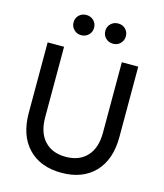

<svg xmlns="http://www.w3.org/2000/svg" viewBox="-142 -1102 1041 1220"><g transform="rotate(15 378.0 -492.0)"><path d="M80 -302V-765H188V-301Q188 -201 238.5 -146.5Q289 -92 378 -92Q467 -92 517.5 -146.5Q568 -201 568 -301V-765H676V-302Q676 -153 596.5 -70Q517 13 378 13Q239 13 159.5 -70Q80 -153 80 -302ZM206 -931Q206 -959 225 -978Q244 -997 273 -997Q302 -997 321.5 -978Q341 -959 341 -931Q341 -902 321.5 -883Q302 -864 273 -864Q245 -864 225.5 -883.5Q206 -903 206 -931ZM483 -997Q512 -997 531 -978Q550 -959 550 -931Q550 -903 531 -883.5Q512 -864 483 -864Q454 -864 434.5 -883Q415 -902 415 -931Q415 -959 434.5 -978Q454 -997 483 -997Z"/></g></svg>

Font: Application Medium
Style: Regular
Weight: 500
Designer: Wei Huang
Foundry: Wei Huang
Version: Version 0.012